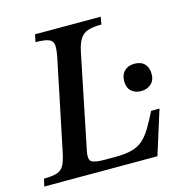

<svg xmlns="http://www.w3.org/2000/svg" viewBox="-115 -751 818 844"><g transform="rotate(-15 294.0 -328.5)"><path d="M499 0H-16L-8 -34Q31 -34 52 -41Q73 -48 83.5 -68Q94 -88 102 -128L186 -533Q193 -568 191.5 -587.5Q190 -607 172 -615Q154 -623 111 -623L118 -657H417L411 -623Q373 -623 350 -615.5Q327 -608 314 -588.5Q301 -569 293 -532L205 -101Q198 -66 211 -55.5Q224 -45 268 -45H320Q365 -45 395 -53Q425 -61 445.5 -79Q466 -97 484 -126.5Q502 -156 524 -200H562ZM504 -295Q477 -295 460 -311Q443 -327 443 -356Q443 -385 460 -402Q477 -419 506 -419Q536 -419 552 -402Q568 -385 568 -356Q568 -327 550 -311Q532 -295 504 -295Z"/></g></svg>

Font: STIX Two Text Medium
Style: Italic
Weight: 500
Italic angle: -12°
Designer: Ross Mills, John Hudson & Paul Hanslow, Tiro Typeworks Ltd; with prior portions MicroPress Inc. and Coen Hoffman, Elsevi
Foundry: Tiro Typeworks Ltd
Version: Version 2.13 b171